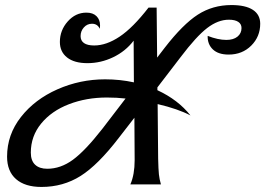

<svg xmlns="http://www.w3.org/2000/svg" viewBox="-20 -730 1050 760"><path d="M1010 -636Q1010 -585 974.5 -549.5Q939 -514 885 -514Q844 -514 822.5 -534.5Q801 -555 802 -588Q843 -572 876 -572Q904 -572 920 -585Q936 -598 936 -619Q936 -635 923 -643.5Q910 -652 886 -652Q843 -652 800 -619Q757 -586 695 -504L603 -384V-373Q685 -335 734 -273Q685 -299 604 -318L606 -102Q607 -59 609 -40Q611 -21 617 0H496Q513 -39 513 -96L512 -264L450 -184Q368 -77 299 -33.5Q230 10 144 10Q79 10 43.5 -21Q8 -52 8 -110Q8 -197 63 -267Q118 -337 207.5 -376.5Q297 -416 396 -416Q455 -416 510 -404L509 -569Q477 -527 428 -503.5Q379 -480 326 -480Q274 -480 245.5 -502.5Q217 -525 217 -564Q217 -610 248 -645Q279 -680 322 -680Q348 -680 362 -666Q376 -652 376 -630Q376 -621 375 -616Q366 -636 344 -636Q325 -636 312 -621.5Q299 -607 299 -587Q299 -569 312.5 -559.5Q326 -550 353 -550Q401 -550 453.5 -585Q506 -620 568 -700H600L602 -502L632 -541Q704 -634 763 -672Q822 -710 896 -710Q952 -710 981 -691Q1010 -672 1010 -636ZM477 -340Q442 -344 403 -344Q322 -344 253 -317.5Q184 -291 143 -241Q102 -191 102 -126Q102 -94 119 -78Q136 -62 167 -62Q220 -62 268.5 -97.5Q317 -133 385 -220Z"/></svg>

Font: Srisakdi
Style: Bold
Weight: 700
Designer: Cadson Demak Co.,Ltd.
Foundry: Cadson Demak Co.,Ltd.
Version: Version 1.000